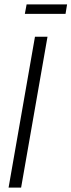

<svg xmlns="http://www.w3.org/2000/svg" viewBox="-20 -853 325 873"><path d="M19 0 139 -686H196L76 0ZM93 -790 101 -833H285L278 -790Z"/></svg>

Font: Archivo ExtraCondensed ExtraLight
Style: Italic
Weight: 250
Width: 2
Italic angle: -10°
Designer: Hector Gatti
Foundry: Omnibus-Type
Version: Version 2.001